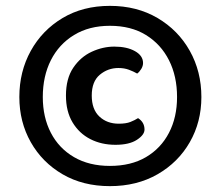

<svg xmlns="http://www.w3.org/2000/svg" viewBox="-20 -633 753 655"><path d="M46 -302Q46 -389 85 -459.5Q124 -530 193.5 -571.5Q263 -613 355 -613Q447 -613 517.5 -571.5Q588 -530 627.5 -459.5Q667 -389 667 -302Q667 -217 627.5 -148Q588 -79 517.5 -38.5Q447 2 355 2Q263 2 193.5 -38.5Q124 -79 85 -148Q46 -217 46 -302ZM355 -545Q284 -545 232.5 -513.5Q181 -482 153.5 -427.5Q126 -373 126 -302Q126 -233 153.5 -180Q181 -127 232.5 -97Q284 -67 355 -67Q427 -67 478 -97Q529 -127 556.5 -180Q584 -233 584 -302Q584 -373 556.5 -427.5Q529 -482 478 -513.5Q427 -545 355 -545ZM384 -401Q348 -401 320.5 -378Q293 -355 293 -307Q293 -260 319 -235.5Q345 -211 385 -211Q410 -211 425 -217Q440 -223 451 -230Q473 -216 473 -191Q473 -173 447 -156Q421 -139 374 -139Q326 -139 288 -158.5Q250 -178 227.5 -215.5Q205 -253 205 -307Q205 -365 230 -402Q255 -439 293 -456.5Q331 -474 370 -474Q413 -474 440.5 -458.5Q468 -443 468 -418Q468 -408 462 -398Q456 -388 448 -382Q436 -389 420 -395Q404 -401 384 -401Z"/></svg>

Font: BalooTamma2SemiBold
Style: Regular
Weight: 600
Designer: Divya Kowshik, Shuchita Grover and Ek Type
Foundry: Ek Type
Version: Version 1.700